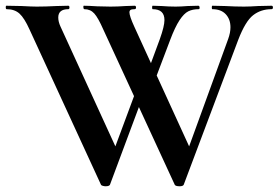

<svg xmlns="http://www.w3.org/2000/svg" viewBox="-34 -645 971 669"><path d="M912 -613Q875 -613 848 -592Q821 -571 796 -506L606 -1Q603 4 592 4Q578 4 575 -1L450 -272L349 -1Q346 4 334 4Q329 4 324 2.5Q319 1 318 -1L69 -542Q51 -582 34 -597.5Q17 -613 -11 -613Q-14 -613 -14 -619Q-14 -625 -12 -625L41 -624Q77 -622 94 -622Q125 -622 163 -624L204 -625Q208 -625 208 -619Q208 -613 204 -613Q169 -613 169 -584Q169 -569 177 -552L368 -135L433 -310L326 -542Q308 -583 294.5 -598Q281 -613 260 -613Q257 -613 256.5 -619Q256 -625 258 -625Q273 -625 305 -623L351 -622Q376 -622 404 -624L435 -625Q440 -625 440 -619Q440 -613 435 -613Q425 -613 421 -610.5Q417 -608 417 -602Q417 -589 434 -552L492 -425L523 -509Q539 -554 539 -575Q539 -613 498 -613Q496 -613 496 -619Q496 -625 498 -625L529 -624Q555 -622 578 -622Q596 -622 620 -624L657 -625Q661 -625 661.5 -619Q662 -613 658 -613Q637 -613 622 -605.5Q607 -598 591.5 -574.5Q576 -551 559 -506L512 -382L625 -135L761 -509Q769 -531 769 -550Q769 -578 752.5 -595.5Q736 -613 706 -613Q704 -613 704 -619Q704 -625 706 -625L750 -624Q786 -622 816 -622Q836 -622 866 -624L912 -625Q917 -625 917 -619Q917 -613 912 -613Z"/></svg>

Font: Cormorant Upright
Style: Bold
Weight: 700
Designer: Christian Thalmann (Catharsis Fonts)
Foundry: Catharsis Fonts
Version: Version 3.302